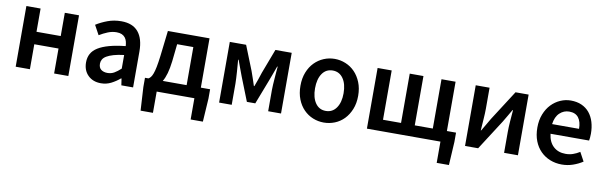

<svg xmlns="http://www.w3.org/2000/svg" viewBox="-46 -931 4809 1530"><g transform="rotate(10 2358.5 -165.5)"><path d="M73 0V-491H188V-303H384V-491H499V0H384V-202H188V0Z M764 12Q699 12 659 -27.5Q619 -67 619 -132Q619 -171 635.5 -201.5Q652 -232 687.5 -254Q723 -276 777.5 -291Q832 -306 908 -314Q907 -333 902.5 -350.5Q898 -368 887.5 -381.5Q877 -395 860 -402.5Q843 -410 818 -410Q782 -410 747.5 -396Q713 -382 680 -362L638 -439Q679 -465 730 -484Q781 -503 840 -503Q932 -503 977.5 -448.5Q1023 -394 1023 -291V0H928L920 -54H916Q883 -26 845.5 -7Q808 12 764 12ZM801 -78Q831 -78 855.5 -92Q880 -106 908 -132V-242Q858 -236 824 -226Q790 -216 769 -203.5Q748 -191 739 -175Q730 -159 730 -141Q730 -108 750 -93Q770 -78 801 -78Z M1214 0V172H1114L1103 -17V-92H1131Q1140 -97 1148.5 -107Q1157 -117 1165 -138Q1173 -159 1180 -194Q1187 -229 1194 -285L1218 -491H1555V-92H1630V-17L1618 172H1519V0ZM1294 -260Q1287 -202 1275.5 -161Q1264 -120 1247 -92H1440V-400H1309Z M1719 0V-491H1851L1930 -293Q1941 -262 1950.5 -234Q1960 -206 1969 -178H1973Q1983 -206 1993.5 -234Q2004 -262 2013 -293L2088 -491H2220V0H2116V-172Q2116 -190 2117.5 -214.5Q2119 -239 2121 -265.5Q2123 -292 2125 -317.5Q2127 -343 2129 -363H2125Q2114 -332 2101.5 -298.5Q2089 -265 2078 -236L2004 -44H1936L1860 -236Q1849 -265 1836.5 -299Q1824 -333 1813 -363H1809Q1810 -343 1812.5 -317.5Q1815 -292 1816.5 -265.5Q1818 -239 1819.5 -214.5Q1821 -190 1821 -172V0Z M2567 12Q2521 12 2479 -5Q2437 -22 2404.5 -55Q2372 -88 2353 -136Q2334 -184 2334 -245Q2334 -306 2353 -354Q2372 -402 2404.5 -435Q2437 -468 2479 -485.5Q2521 -503 2567 -503Q2613 -503 2655.5 -485.5Q2698 -468 2730 -435Q2762 -402 2781.5 -354Q2801 -306 2801 -245Q2801 -184 2781.5 -136Q2762 -88 2730 -55Q2698 -22 2655.5 -5Q2613 12 2567 12ZM2567 -82Q2621 -82 2652 -126.5Q2683 -171 2683 -245Q2683 -320 2652 -364.5Q2621 -409 2567 -409Q2513 -409 2482.5 -364.5Q2452 -320 2452 -245Q2452 -171 2482.5 -126.5Q2513 -82 2567 -82Z M3510 172V0H2915V-491H3029V-92H3175V-491H3286V-92H3432V-491H3546V-92H3620V-17L3609 172Z M3709 0V-491H3821V-322Q3821 -284 3817.5 -237.5Q3814 -191 3811 -144H3814Q3827 -167 3845 -196.5Q3863 -226 3875 -248L4031 -491H4137V0H4025V-169Q4025 -207 4028.5 -253.5Q4032 -300 4036 -347H4032Q4019 -324 4001.5 -294.5Q3984 -265 3971 -243L3815 0Z M4493 12Q4442 12 4398 -5.5Q4354 -23 4321 -56Q4288 -89 4269.5 -136.5Q4251 -184 4251 -245Q4251 -305 4270 -353Q4289 -401 4320.5 -434Q4352 -467 4393 -485Q4434 -503 4477 -503Q4527 -503 4565 -486Q4603 -469 4628.5 -438Q4654 -407 4667 -364Q4680 -321 4680 -270Q4680 -253 4678.5 -238Q4677 -223 4675 -214H4363Q4371 -148 4409.5 -112.5Q4448 -77 4508 -77Q4540 -77 4567.5 -86.5Q4595 -96 4622 -113L4661 -41Q4626 -18 4583 -3Q4540 12 4493 12ZM4362 -292H4580Q4580 -349 4555.5 -381.5Q4531 -414 4480 -414Q4436 -414 4403 -383Q4370 -352 4362 -292Z"/></g></svg>

Font: TT Toshiba Sans Medium
Style: Regular
Weight: 500
Designer: Paul D. Hunt
Foundry: Toshiba Corporation
Version: Version 2.020;PS 2.000;hotconv 1.0.86;makeotf.lib2.5.63406